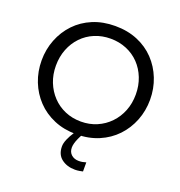

<svg xmlns="http://www.w3.org/2000/svg" viewBox="-162 -849 1135 1211"><g transform="rotate(20 406.0 -243.5)"><path d="M475 226Q421 226 384.5 198Q348 170 348 115Q348 94 359.5 67Q371 40 390.5 10.5Q410 -19 435 -46L467 -34Q443 0 426 37.5Q409 75 409 101Q409 131 428.5 148.5Q448 166 479 166Q491 166 502.5 164Q514 162 527 158V219Q519 221 504.5 223.5Q490 226 475 226ZM406 13Q323 13 256 -15.5Q189 -44 141.5 -94Q94 -144 68 -210Q42 -276 42 -351Q42 -425 68 -491Q94 -557 141.5 -607Q189 -657 256 -685Q323 -713 406 -713Q489 -713 556 -685Q623 -657 670.5 -607Q718 -557 744 -491Q770 -425 770 -350Q770 -276 744 -210Q718 -144 670.5 -94Q623 -44 556 -15.5Q489 13 406 13ZM406 -72Q463 -72 512 -93Q561 -114 597.5 -152Q634 -190 654 -240.5Q674 -291 674 -351Q674 -410 654 -461Q634 -512 598 -549.5Q562 -587 512.5 -607.5Q463 -628 406 -628Q348 -628 299 -607.5Q250 -587 214 -549.5Q178 -512 158 -461Q138 -410 138 -350Q138 -291 158 -240.5Q178 -190 214 -152Q250 -114 299 -93Q348 -72 406 -72Z"/></g></svg>

Font: MuseoModerno Thin
Style: Regular
Weight: 400
Version: Version 1.003